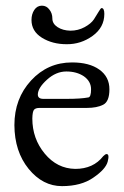

<svg xmlns="http://www.w3.org/2000/svg" viewBox="-20 -630 428 664"><path d="M331.1 -602.1Q340.8 -602.1 340.8 -582Q340.8 -535.2 300.3 -505.9Q259.8 -476.6 210.4 -477.1Q161.1 -477.1 125 -499.5Q88.9 -522 88.9 -561Q88.9 -581.1 98.6 -595.7Q108.4 -610.4 125 -610.4Q141.1 -610.4 150.9 -596.7Q161.1 -584 161.1 -565.9Q161.1 -547.9 179.2 -536.1Q197.3 -524.4 223.6 -523.9Q250 -523.9 272.5 -536.1Q294.9 -548.3 304.7 -563Q314.5 -578.1 321.3 -589.8Q328.1 -601.6 331.1 -602.1ZM110.8 -303.2Q110.8 -288.1 129.9 -288.1H211.9Q258.8 -288.1 285.2 -293Q294.9 -293.9 294.9 -321.3Q294.9 -348.6 270 -366.2Q245.1 -382.8 209.5 -382.8Q173.8 -382.8 142.6 -354.5Q111.3 -326.2 110.8 -303.2ZM229 -414.1Q289.1 -414.1 323.7 -389.2Q358.4 -364.3 358.4 -321.3Q358.4 -278.3 336.4 -267.6Q314.9 -256.8 280.8 -256.8H117.2Q103 -256.8 97.7 -250.5Q92.3 -244.1 91.8 -220.2Q91.8 -150.4 134.8 -98.6Q177.7 -46.9 240.2 -45.9Q302.7 -45.9 336.9 -89.8Q343.8 -96.7 348.1 -97.2Q359.4 -97.7 352.5 -71.3Q345.7 -44.9 302.7 -15.6Q260.7 13.7 194.3 13.7Q127.9 13.7 79.1 -45.9Q30.3 -106 29.8 -197.3Q29.8 -289.1 87.4 -351.6Q145 -414.1 229 -414.1Z"/></svg>

Font: EBGaramond
Style: Regular
Weight: 400
Version: Version 000.012g